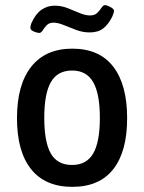

<svg xmlns="http://www.w3.org/2000/svg" viewBox="-20 -719 560 746"><path d="M261 7Q156 7 101 -61.5Q46 -130 46 -260Q46 -390 101.5 -460Q157 -530 261 -530Q366 -530 420 -460Q474 -390 474 -260Q474 -130 420 -61.5Q366 7 261 7ZM260 -78Q316 -78 342 -122.5Q368 -167 368 -261Q368 -355 342 -400Q316 -445 260 -445Q204 -445 178 -400.5Q152 -356 152 -261Q152 -167 177.5 -122.5Q203 -78 260 -78ZM132 -591Q125 -591 111.5 -596.5Q98 -602 98 -611Q98 -618 102 -629Q118 -665 141 -681Q164 -697 193 -697Q218 -697 242.5 -687.5Q267 -678 289 -668.5Q311 -659 330 -659Q348 -659 358 -669Q368 -679 374.5 -689Q381 -699 388 -699Q396 -699 409.5 -691.5Q423 -684 423 -677Q423 -670 416 -654Q401 -624 381 -608.5Q361 -593 328 -593Q302 -593 276.5 -602.5Q251 -612 228 -621.5Q205 -631 188 -631Q171 -631 161.5 -621Q152 -611 146 -601Q140 -591 132 -591Z"/></svg>

Font: Asap Semi Condensed Medium
Style: Regular
Weight: 500
Width: 4
Designer: Pablo Cosgaya
Foundry: Omnibus-Type
Version: Version 3.001; ttfautohint (v1.8.4.7-5d5b)